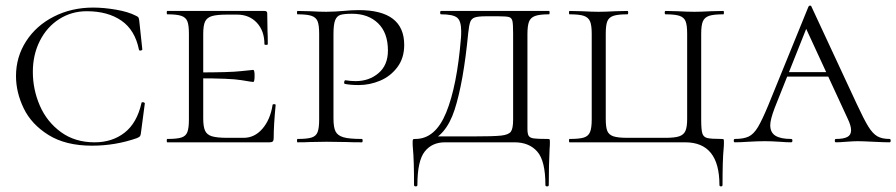

<svg xmlns="http://www.w3.org/2000/svg" viewBox="-20 -507 3193 684"><path d="M464 -451Q471 -448 473 -445Q475 -442 476 -434L487 -331Q487 -328 481.5 -327Q476 -326 475 -330Q461 -400 412.5 -433.5Q364 -467 289 -467Q235 -467 191 -439Q147 -411 122 -361.5Q97 -312 97 -251Q97 -188 122 -130.5Q147 -73 197 -36.5Q247 0 317 0Q380 0 424 -34.5Q468 -69 484 -140Q484 -143 489 -143Q491 -143 493.5 -141.5Q496 -140 496 -139L482 -33Q481 -25 479 -22Q477 -19 468 -15Q391 12 308 12Q214 12 153 -26Q92 -64 64.5 -121Q37 -178 37 -236Q37 -304 73 -360Q109 -416 172 -448Q235 -480 312 -480Q350 -480 393.5 -472.5Q437 -465 464 -451Z M576 -12Q610 -12 626 -17Q642 -22 647.5 -36.5Q653 -51 653 -81V-387Q653 -417 647.5 -431Q642 -445 626 -450.5Q610 -456 576 -456Q574 -456 574 -462Q574 -468 576 -468H922Q932 -468 932 -460L933 -398Q934 -379 934 -350Q934 -347 928 -347Q922 -347 922 -350Q922 -397 895 -426Q868 -455 824 -455H790Q752 -455 734.5 -449.5Q717 -444 710.5 -430Q704 -416 704 -386V-85Q704 -56 710.5 -41.5Q717 -27 735 -21.5Q753 -16 790 -16H848Q887 -16 915 -48.5Q943 -81 951 -133Q951 -136 956.5 -136Q962 -136 962 -133Q955 -61 955 -15Q955 -7 952 -3.5Q949 0 940 0H576Q574 0 574 -6Q574 -12 576 -12ZM684 -228V-249Q799 -249 838 -253.5Q877 -258 882 -258Q887 -258 887 -237Q887 -215 882 -215Q878 -215 839.5 -221.5Q801 -228 684 -228Z M1269 -12Q1272 -12 1272 -6Q1272 0 1269 0Q1234 0 1215 -1L1143 -2L1084 -1Q1068 0 1040 0Q1038 0 1038 -6Q1038 -12 1040 -12Q1074 -12 1090 -17Q1106 -22 1111.5 -36.5Q1117 -51 1117 -81V-387Q1117 -417 1111.5 -431Q1106 -445 1090 -450.5Q1074 -456 1040 -456Q1038 -456 1038 -462Q1038 -468 1040 -468L1084 -467Q1120 -465 1142 -465Q1159 -465 1174.5 -466Q1190 -467 1202 -468Q1232 -471 1258 -471Q1420 -471 1420 -347Q1420 -300 1395.5 -267.5Q1371 -235 1334 -219.5Q1297 -204 1258 -204Q1229 -204 1209 -208Q1206 -208 1206 -213Q1206 -216 1207.5 -219Q1209 -222 1211 -221Q1229 -218 1247 -218Q1295 -218 1328.5 -246.5Q1362 -275 1362 -327Q1362 -390 1327 -424Q1292 -458 1234 -458Q1206 -458 1193 -454Q1180 -450 1174 -435Q1168 -420 1168 -385V-85Q1168 -53 1175.5 -38.5Q1183 -24 1203.5 -18Q1224 -12 1269 -12Z M1451 22Q1450 13 1450 0Q1450 -9 1451.5 -10.5Q1453 -12 1460 -12Q1531 -12 1569.5 -106Q1608 -200 1622 -370Q1623 -380 1623 -396Q1623 -433 1608 -444.5Q1593 -456 1551 -456Q1548 -456 1548 -462Q1548 -468 1551 -468H1936Q1938 -468 1938 -462Q1938 -456 1936 -456Q1902 -456 1886 -450Q1870 -444 1864.5 -429.5Q1859 -415 1859 -385V-81V-48Q1859 -30 1863.5 -23Q1868 -16 1881 -14Q1894 -12 1930 -12Q1937 -12 1938 -10.5Q1939 -9 1939 0Q1939 13 1938 22Q1935 82 1935 152Q1935 157 1929 157Q1923 157 1923 152Q1923 66 1894 33Q1865 0 1813 0H1565Q1519 0 1493 33Q1467 66 1467 152Q1467 157 1461 157Q1455 157 1455 152Q1455 62 1451 22ZM1509 -21H1662Q1739 -21 1765.5 -24Q1792 -27 1800 -38Q1808 -49 1808 -81V-387Q1808 -421 1805.5 -432Q1803 -443 1794 -446Q1785 -449 1756 -449H1712Q1684 -449 1672 -445Q1660 -441 1655.5 -429.5Q1651 -418 1648 -389Q1631 -213 1599.5 -116Q1568 -19 1499 0Z M2421 0H2009Q2007 0 2007 -6Q2007 -12 2009 -12Q2044 -12 2060 -17Q2076 -22 2082 -36.5Q2088 -51 2088 -81V-387Q2088 -417 2082 -431Q2076 -445 2060 -450.5Q2044 -456 2009 -456Q2007 -456 2007 -462Q2007 -468 2009 -468L2053 -467Q2091 -465 2112 -465Q2135 -465 2173 -467L2215 -468Q2218 -468 2218 -462Q2218 -456 2215 -456Q2181 -456 2165 -450.5Q2149 -445 2143.5 -431Q2138 -417 2138 -387V-83Q2138 -54 2143.5 -40.5Q2149 -27 2165 -21.5Q2181 -16 2215 -16H2351Q2384 -16 2400 -21.5Q2416 -27 2422 -41Q2428 -55 2428 -83V-387Q2428 -417 2422.5 -431Q2417 -445 2401 -450.5Q2385 -456 2351 -456Q2348 -456 2348 -462Q2348 -468 2351 -468L2393 -467Q2431 -465 2454 -465Q2475 -465 2513 -467L2557 -468Q2559 -468 2559 -462Q2559 -456 2557 -456Q2522 -456 2506 -450.5Q2490 -445 2484 -431Q2478 -417 2478 -387V-81Q2478 -45 2482 -32Q2486 -19 2499 -15.5Q2512 -12 2550 -12Q2557 -12 2558 -10.5Q2559 -9 2559 0Q2559 13 2558 22Q2554 62 2554 152Q2554 157 2548.5 157Q2543 157 2543 152Q2543 0 2421 0Z M2784 -250H2966L2973 -234H2768ZM3149 0Q3131 0 3091 -2Q3053 -4 3035 -4Q3021 -4 2995 -2Q2971 0 2958 0Q2954 0 2954 -6Q2954 -12 2958 -12Q2985 -12 2998.5 -19Q3012 -26 3012 -43Q3012 -59 3000 -84L2842 -426L2864 -434L2740 -123Q2724 -81 2724 -61Q2724 -35 2742.5 -23.5Q2761 -12 2798 -12Q2803 -12 2803 -6Q2803 0 2798 0Q2783 0 2757 -2Q2729 -4 2705 -4Q2680 -4 2646 -2Q2616 0 2598 0Q2594 0 2594 -6Q2594 -12 2598 -12Q2629 -12 2647 -20.5Q2665 -29 2680 -54Q2695 -79 2717 -132L2860 -483Q2862 -487 2866 -487Q2870 -487 2871 -483L3032 -137Q3058 -81 3073.5 -56Q3089 -31 3105.5 -21.5Q3122 -12 3149 -12Q3153 -12 3153 -6Q3153 0 3149 0Z"/></svg>

Font: Cormorant SC Light
Style: Regular
Weight: 300
Designer: Christian Thalmann (Catharsis Fonts)
Foundry: Catharsis Fonts
Version: Version 4.000